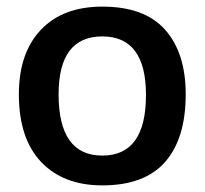

<svg xmlns="http://www.w3.org/2000/svg" viewBox="-20 -540 618 580"><path d="M289 20Q171 20 104 -51Q37 -122 37 -255Q37 -380 103.5 -450Q170 -520 289 -520Q417 -520 479 -450Q541 -380 541 -255Q541 -122 479 -51Q417 20 289 20ZM289 -70Q421 -70 421 -253Q421 -430 289 -430Q157 -430 157 -255Q157 -70 289 -70Z"/></svg>

Font: Moderustic Med
Style: Regular
Weight: 500
Designer: Tural Alisoy
Foundry: TAFT Foundry
Version: Version 2.110